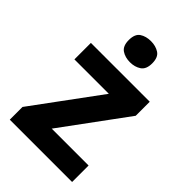

<svg xmlns="http://www.w3.org/2000/svg" viewBox="-226 -850 939 939"><g transform="rotate(45 244.0 -380.0)"><path d="M458 0H27V-88L280 -432H42V-546H449V-449L203 -114H458ZM244 -760Q277 -760 301 -744.5Q325 -729 325 -687Q325 -646 301 -630Q277 -614 244 -614Q210 -614 186.5 -630Q163 -646 163 -687Q163 -729 186.5 -744.5Q210 -760 244 -760Z"/></g></svg>

Font: Noto Sans Tamil
Style: Regular
Weight: 400
Designer: Jelle Bosma - Monotype Design Team
Foundry: Monotype Imaging Inc.
Version: Version 2.003